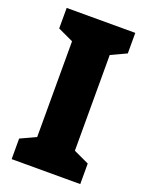

<svg xmlns="http://www.w3.org/2000/svg" viewBox="-136 -783 653 852"><g transform="rotate(20 190.0 -357.0)"><path d="M352 0H28V-97L101 -131V-583L28 -617V-714H352V-617L279 -583V-131L352 -97Z"/></g></svg>

Font: Noto Sans Malayalam Condensed Black
Style: Regular
Weight: 900
Width: 3
Designer: Jelle Bosma - Monotype Design Team
Foundry: Monotype Imaging Inc.
Version: Version 2.104; ttfautohint (v1.8.4.7-5d5b)